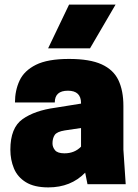

<svg xmlns="http://www.w3.org/2000/svg" viewBox="-20 -800 600 834"><path d="M190 14Q129 14 92.5 -8.5Q56 -31 40.5 -68.5Q25 -106 25 -150Q25 -245 78 -282.5Q131 -320 220 -332L332 -350V-352Q332 -406 275 -406Q218 -406 218 -355H45Q45 -407 65 -450Q85 -493 136 -518.5Q187 -544 280 -544Q370 -544 421.5 -520.5Q473 -497 494.5 -451.5Q516 -406 516 -340V-150L526 0H360L350 -50Q288 14 190 14ZM371 -590H189L280 -780H482ZM260 -134Q304 -134 332 -163V-244Q296 -239 261.5 -233.5Q227 -228 217.5 -213.5Q208 -199 208 -177Q208 -161 219 -147.5Q230 -134 260 -134Z"/></svg>

Font: Tanohe Sans Black
Style: Regular
Weight: 900
Designer: Village Type and Design LLC & Cristiano Sobral
Foundry: Cooper Hewitt Smithsonian Design Museum
Version: Version 1.00;March 11, 2020;FontCreator 12.0.0.2522 64-bit; 